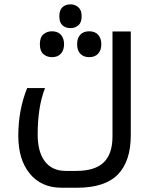

<svg xmlns="http://www.w3.org/2000/svg" viewBox="-20 -631 712 891"><path d="M266.1 240.2Q172.4 240.2 118.7 175.3Q64.9 110.4 64.9 -1Q64.9 -120.6 106 -222.2H189Q154.8 -135.7 154.8 -6.8Q154.8 74.2 188.5 118.2Q222.2 162.1 285.2 162.1H334Q420.9 162.1 461.4 122.6Q502 83 502 2.9V-484.9H586.9V-3.9Q586.9 117.2 526.9 178.7Q466.8 240.2 337.9 240.2ZM307.1 -500.5Q284.7 -500.5 270 -513.4Q255.4 -526.4 255.4 -555.7Q255.4 -584.5 270 -597.7Q284.7 -610.8 307.1 -610.8Q328.1 -610.8 343.5 -597.4Q358.9 -584 358.9 -555.7Q358.9 -526.4 343.5 -513.4Q328.1 -500.5 307.1 -500.5ZM221.2 -365.7Q197.8 -365.7 181.4 -379.9Q165 -394 165 -425.8Q165 -457.5 181.4 -471.7Q197.8 -485.8 221.2 -485.8Q248 -485.8 262.7 -469.5Q277.3 -453.1 277.3 -425.8Q277.3 -398.4 262.7 -382.1Q248 -365.7 221.2 -365.7ZM394 -365.7Q368.2 -365.7 353 -381.3Q337.9 -397 337.9 -425.8Q337.9 -454.6 352.8 -470.2Q367.7 -485.8 394 -485.8Q420.9 -485.8 435.5 -469.5Q450.2 -453.1 450.2 -425.8Q450.2 -398.4 435.5 -382.1Q420.9 -365.7 394 -365.7Z"/></svg>

Font: Noto Sans Kufi Arabic
Style: Regular
Weight: 400
Designer: Monotype Design team
Foundry: Monotype Imaging Inc.
Version: Version 1.02